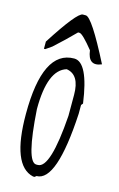

<svg xmlns="http://www.w3.org/2000/svg" viewBox="-116 -772 520 841"><g transform="rotate(15 144.5 -352.0)"><path d="M165 -526.9Q228 -526.9 252.9 -346.2L246.1 -337.9V-297.9Q229 13.2 138.2 13.2L130.9 19H124Q22.9 -3.9 22.9 -237.8Q22.9 -526.9 165 -526.9ZM64 -271Q79.1 -35.2 124 -35.2H130.9Q188 -35.2 205.1 -277.8V-373Q205.1 -463.9 145 -473.1Q64 -449.2 64 -271ZM151.4 -722.7H164.6Q192.4 -722.7 288.6 -533.7Q230.5 -508.8 221.7 -579.6Q173.3 -639.6 158.7 -641.6H151.4Q110.4 -599.6 58.6 -552.7L31.2 -533.7H25.4V-566.4Q125.5 -722.7 151.4 -722.7Z"/></g></svg>

Font: Loved by the King
Style: Regular
Weight: 400
Designer: Kimberly Geswein
Foundry: Kimberly Geswein
Version: Version 1.002 2006